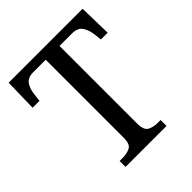

<svg xmlns="http://www.w3.org/2000/svg" viewBox="-197 -839 964 964"><g transform="rotate(-45 284.5 -357.0)"><path d="M138 0V-42H158Q189 -42 212 -53Q235 -64 235 -109V-664H147Q107 -664 91 -639.5Q75 -615 72 -582L67 -540H18L22 -714H547L551 -540H503L498 -582Q494 -615 478 -639.5Q462 -664 421 -664H333V-114Q333 -66 355.5 -54Q378 -42 409 -42H429V0Z"/></g></svg>

Font: Noto Serif Hebrew SemiCondensed
Style: Regular
Weight: 400
Width: 4
Designer: Monotype Design Team
Foundry: Monotype Imaging Inc.
Version: Version 2.004; ttfautohint (v1.8.4.7-5d5b)